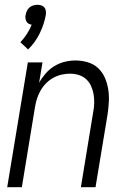

<svg xmlns="http://www.w3.org/2000/svg" viewBox="-20 -780 540 800"><path d="M10 0 96 -520H157L143 -435Q154 -455 170 -473.5Q186 -492 206.5 -504.5Q227 -517 249.5 -522.5Q272 -528 294 -528Q321 -528 346 -520.5Q371 -513 389 -496Q407 -479 417 -456Q427 -433 431 -407.5Q435 -382 433.5 -355.5Q432 -329 428 -302L378 0H317L368 -311Q372 -331 372.5 -350Q373 -369 370 -387Q367 -405 359.5 -421.5Q352 -438 339 -450Q326 -462 308.5 -467.5Q291 -473 271 -473Q254 -473 236.5 -469Q219 -465 202.5 -456Q186 -447 172.5 -433.5Q159 -420 149.5 -403.5Q140 -387 134.5 -370Q129 -353 126 -335L71 0ZM97 -574 65 -604Q80 -620 92 -638.5Q104 -657 112 -677Q105 -678 99 -681.5Q93 -685 90 -691Q87 -697 86 -704Q85 -711 87 -718Q88 -726 92 -734.5Q96 -743 103 -749Q110 -755 119 -757.5Q128 -760 136 -760Q144 -760 152 -757.5Q160 -755 165 -749Q170 -743 171 -734.5Q172 -726 171 -718Q164 -679 145.5 -641Q127 -603 97 -574Z"/></svg>

Font: Iosevka Light Oblique
Style: Regular
Weight: 300
Italic angle: -9°
Monospace: yes
Designer: Belleve Invis
Foundry: Belleve Invis
Version: Version 32.5.0; ttfautohint (v1.8.4)